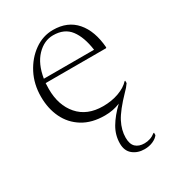

<svg xmlns="http://www.w3.org/2000/svg" viewBox="-170 -561 821 901"><g transform="rotate(-30 240.5 -110.0)"><path d="M267 10Q196 10 147.5 -20Q99 -50 74.5 -101Q50 -152 50 -216Q50 -284 78.5 -339Q107 -394 153.5 -427Q200 -460 255 -460Q334 -460 379 -408Q424 -356 431 -264L428 -261H101Q100 -246 100 -229Q100 -141 147.5 -86.5Q195 -32 281 -32Q328 -32 366.5 -46Q405 -60 427 -84H430V-71Q417 -52 402 -38Q341 25 319.5 66.5Q298 108 298 149Q298 184 315 200Q332 216 362 216Q378 216 393 211Q408 206 422 195H425V208Q415 222 394.5 231Q374 240 349 240Q312 240 286.5 219.5Q261 199 261 159Q261 114 284.5 74Q308 34 350 -6Q312 10 267 10ZM243 -438Q194 -438 155 -397.5Q116 -357 104 -283H376Q366 -356 335 -397Q304 -438 243 -438Z"/></g></svg>

Font: Spectral ExtraLight
Style: Regular
Weight: 275
Designer: Jean-Baptiste Levee
Foundry: Production Type
Version: Version 2.001